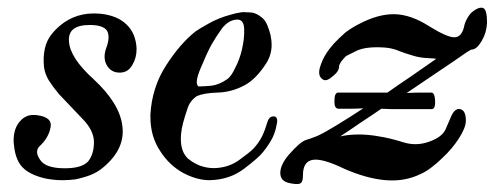

<svg xmlns="http://www.w3.org/2000/svg" viewBox="-20 -458 1258 488"><path d="M284.2 -273.4Q305.7 -273.4 316.4 -293Q327.1 -310.5 327.1 -333Q327.1 -335 327.1 -335.9Q326.2 -352.5 320.3 -368.2Q313.5 -384.8 300.8 -396.5Q278.3 -418 237.3 -422.9Q227.5 -423.8 217.8 -423.8Q189.5 -423.8 165 -413.1Q133.8 -399.4 110.4 -370.1Q86.9 -339.8 91.8 -288.1Q93.8 -270.5 104.5 -252.9Q115.2 -236.3 129.9 -218.8Q158.2 -188.5 188.5 -157.2Q218.8 -127 218.8 -96.7Q218.8 -66.4 204.1 -47.9Q188.5 -30.3 144.5 -30.3Q95.7 -30.3 82 -51.8Q67.4 -72.3 80.1 -85.9Q103.5 -107.4 108.4 -133.8Q114.3 -159.2 76.2 -165Q62.5 -167 51.8 -164.1Q41 -160.2 34.2 -153.3Q14.6 -134.8 14.6 -100.6Q14.6 -94.7 15.6 -88.9Q19.5 -46.9 42 -28.3Q61.5 -11.7 97.7 -3.9Q118.2 0 138.7 0Q154.3 0 170.9 -2Q190.4 -5.9 209 -12.7Q228.5 -20.5 243.2 -33.2Q298.8 -80.1 291 -137.7Q284.2 -195.3 217.8 -256.8Q157.2 -311.5 155.3 -353.5Q152.3 -394.5 208 -394.5Q242.2 -394.5 252 -379.9Q260.7 -364.3 250 -335.9Q241.2 -311.5 251 -293Q261.7 -273.4 284.2 -273.4Z M659.2 -146.5Q654.3 -128.9 646.5 -112.3Q637.7 -94.7 624 -80.1Q614.3 -70.3 589.8 -52.7Q565.4 -34.2 533.2 -31.2Q515.6 -29.3 497.1 -34.2Q477.5 -39.1 458 -54.7Q443.4 -68.4 440.4 -91.8Q437.5 -115.2 445.3 -145.5Q449.2 -160.2 456.1 -180.7Q461.9 -201.2 480.5 -213.9Q499 -221.7 533.2 -222.7Q568.4 -223.6 601.6 -241.2Q630.9 -256.8 657.2 -297.9Q682.6 -338.9 659.2 -394.5Q653.3 -408.2 643.6 -415Q633.8 -422.9 622.1 -425.8Q614.3 -426.8 605.5 -426.8Q599.6 -427.7 593.8 -426.8Q579.1 -424.8 563.5 -419.9Q535.2 -412.1 510.7 -398.4Q486.3 -384.8 476.6 -377.9Q437.5 -346.7 402.3 -292Q366.2 -236.3 362.3 -167Q362.3 -164.1 362.3 -161.1Q362.3 -136.7 368.2 -115.2Q375 -91.8 387.7 -73.2Q410.2 -38.1 445.3 -18.6Q480.5 0 512.7 0Q563.5 -1 600.6 -29.3Q637.7 -57.6 648.4 -71.3Q664.1 -90.8 672.9 -108.4Q680.7 -125 683.6 -143.6Q684.6 -147.5 684.6 -150.4Q684.6 -162.1 675.8 -162.1Q664.1 -163.1 659.2 -146.5ZM557.6 -256.8Q536.1 -242.2 517.6 -240.2Q498 -238.3 484.4 -238.3Q473.6 -246.1 490.2 -285.2Q505.9 -323.2 517.6 -344.7Q529.3 -365.2 544.9 -386.7Q561.5 -407.2 582 -408.2Q599.6 -409.2 600.6 -384.8Q601.6 -360.4 594.7 -331.1Q588.9 -306.6 578.1 -286.1Q568.4 -264.6 557.6 -256.8Z M1178.7 -332Q1191.4 -332 1204.1 -353.5Q1216.8 -375 1217.8 -399.4Q1217.8 -401.4 1217.8 -403.3Q1217.8 -429.7 1210 -436.5Q1207 -438.5 1203.1 -438.5Q1194.3 -438.5 1181.6 -428.7Q1174.8 -423.8 1168 -412.1Q1161.1 -400.4 1159.2 -388.7Q1152.3 -362.3 1133.8 -363.3Q1116.2 -363.3 1070.3 -391.6Q1024.4 -420.9 983.4 -421.9Q941.4 -422.9 891.6 -396.5Q874 -387.7 857.4 -375Q841.8 -361.3 828.1 -346.7Q803.7 -319.3 794.9 -292Q785.2 -265.6 800.8 -255.9Q809.6 -250 825.2 -263.7Q841.8 -276.4 841.8 -289.1Q841.8 -293 846.7 -300.8Q851.6 -307.6 859.4 -315.4Q861.3 -316.4 886.7 -329.1Q912.1 -340.8 960.9 -336.9Q979.5 -335 995.1 -328.1Q1009.8 -322.3 1030.3 -316.4Q1045.9 -311.5 1064.5 -310.5Q1083 -309.6 1088.9 -308.6Q1055.7 -285.2 1024.4 -263.7Q992.2 -242.2 964.8 -222.7Q957 -222.7 943.4 -222.7Q929.7 -222.7 913.1 -222.7Q888.7 -222.7 866.2 -222.7Q843.8 -222.7 838.9 -222.7Q830.1 -221.7 830.1 -202.1Q829.1 -181.6 840.8 -181.6Q851.6 -181.6 866.2 -181.6Q880.9 -181.6 903.3 -182.6Q866.2 -158.2 834 -138.7Q801.8 -119.1 786.1 -112.3Q780.3 -110.4 770.5 -106.4Q760.7 -103.5 755.9 -101.6Q741.2 -95.7 713.9 -64.5Q692.4 -39.1 692.4 -18.6Q692.4 -14.6 693.4 -10.7Q695.3 -2.9 702.1 2Q709 6.8 723.6 8.8Q729.5 9.8 734.4 9.8Q742.2 9.8 745.1 6.8Q750 2.9 750 -12.7Q750 -47.9 775.4 -51.8Q799.8 -55.7 854.5 -29.3Q912.1 -3.9 960.9 0Q1008.8 3.9 1048.8 -15.6Q1062.5 -21.5 1076.2 -32.2Q1090.8 -43 1103.5 -55.7Q1128.9 -79.1 1146.5 -106.4Q1164.1 -133.8 1164.1 -151.4Q1164.1 -177.7 1149.4 -180.7Q1134.8 -183.6 1125 -158.2Q1121.1 -148.4 1112.3 -128.9Q1103.5 -109.4 1070.3 -97.7Q1037.1 -85.9 1003.9 -96.7Q969.7 -107.4 943.4 -111.3Q917 -116.2 891.6 -116.2Q866.2 -116.2 844.7 -111.3Q870.1 -127.9 898.4 -147.5Q926.8 -166 949.2 -181.6Q959 -181.6 973.6 -180.7Q989.3 -180.7 1004.9 -180.7Q1030.3 -180.7 1051.8 -180.7Q1074.2 -180.7 1078.1 -180.7Q1086.9 -181.6 1085.9 -202.1Q1085 -222.7 1076.2 -222.7Q1068.4 -222.7 1051.8 -222.7Q1036.1 -222.7 1013.7 -221.7Q1085.9 -270.5 1130.9 -300.8Q1174.8 -332 1178.7 -332Z"/></svg>

Font: Gilchrist
Style: Regular
Weight: 400
Version: 1.0